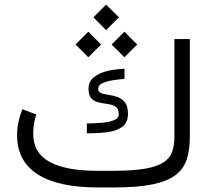

<svg xmlns="http://www.w3.org/2000/svg" viewBox="-20 -824 934 844"><path d="M477.5 -73.2Q564.5 -73.2 617.7 -82.5Q670.9 -91.8 699 -110.4Q727.1 -128.9 736.8 -157Q746.6 -185.1 746.6 -222.2V-652.3H814.5V-223.1Q814.5 -167 801.5 -125.2Q788.6 -83.5 753.2 -55.7Q717.8 -27.8 652.1 -13.9Q586.4 0 481 0H410.2Q235.4 0 145.3 -57.9Q55.2 -115.7 55.2 -229Q55.2 -259.3 61.3 -288.1Q67.4 -316.9 78.6 -343.8L139.6 -320.8Q126 -280.3 126 -236.3Q126.5 -150.9 198.5 -112.1Q270.5 -73.2 405.3 -73.2ZM361.8 -281.2Q393.6 -281.7 425.8 -284.2Q458 -286.6 480 -295.2Q502 -303.7 502 -322.3Q502 -345.7 488.5 -354.7Q475.1 -363.8 455.3 -366.5Q435.5 -369.1 415.5 -373.3Q395.5 -377.4 382.3 -390.6Q369.1 -403.8 369.1 -434.1Q369.1 -464.8 391.8 -483.9Q414.6 -502.9 450.9 -511.7Q487.3 -520.5 527.3 -521.5V-477.1Q504.4 -475.6 477.3 -471.4Q450.2 -467.3 430.9 -458.5Q411.6 -449.7 411.6 -433.6Q411.6 -419.4 424.8 -414.6Q438 -409.7 457.5 -407Q477.1 -404.3 496.3 -397.7Q515.6 -391.1 529.1 -374.3Q542.5 -357.4 542.5 -324.2Q542.5 -284.2 516.6 -265.9Q490.7 -247.6 449.5 -242.7Q408.2 -237.8 361.8 -237.8ZM390.6 -748 446.3 -803.7 502.9 -748 446.3 -691.4ZM470.7 -628.4 526.9 -684.6 583 -628.4 526.9 -572.3ZM312 -628.4 368.2 -684.6 424.3 -628.4 368.2 -572.3Z"/></svg>

Font: Vazir Light WOL-UI
Style: Light-WOL-UI
Weight: 300
Designer: Saber Rastikerdar
Foundry: Saber Rastikerdar
Version: Version 30.1.0